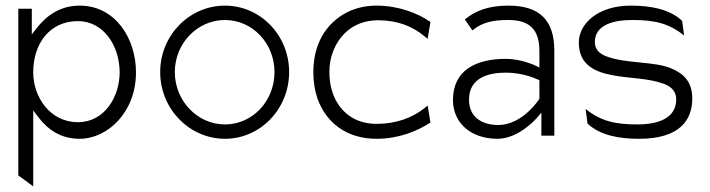

<svg xmlns="http://www.w3.org/2000/svg" viewBox="-20 -482 2521 682"><path d="M45 141 98 180V-90L116 -66C149 -23 194 11 263 11C361 11 463 -82 463 -225C463 -345 390 -462 263 -462C193 -462 145 -426 111 -383L93 -360V-451H45ZM98 -225C98 -328 157 -407 257 -407C348 -407 405 -319 405 -225C405 -139 352 -48 257 -48C157 -48 98 -138 98 -225Z M549 -226C549 -95 653 11 779 11C905 11 1007 -95 1007 -226C1007 -357 905 -462 779 -462C653 -462 549 -357 549 -226ZM601 -226C601 -329 682 -411 779 -411C876 -411 955 -329 955 -226C955 -123 877 -40 779 -40C682 -40 601 -123 601 -226Z M1093 -226C1093 -191 1098 -160 1108 -131C1138 -48 1209 11 1318 11C1394 11 1461 -15 1509 -47L1499 -107L1488 -98C1445 -64 1388 -42 1318 -42C1294 -42 1270 -46 1249 -55C1190 -80 1150 -141 1150 -226C1150 -252 1154 -276 1163 -299C1187 -362 1241 -410 1323 -410C1393 -410 1446 -388 1488 -353L1499 -344L1509 -404C1463 -436 1394 -462 1318 -462C1284 -462 1255 -456 1227 -445C1150 -412 1093 -339 1093 -226Z M1589 -127C1589 -44 1654 11 1747 11C1823 11 1886 -62 1886 -62L1903 -82V0H1949V-302C1949 -412 1895 -462 1786 -462C1712 -462 1669 -443 1631 -413L1658 -374C1693 -403 1731 -411 1786 -411C1859 -411 1896 -379 1896 -301V-242L1882 -249C1882 -249 1832 -273 1777 -273C1670 -273 1589 -232 1589 -127ZM1646 -128C1646 -205 1713 -224 1777 -224C1842 -224 1889 -200 1896 -197V-131C1895 -129 1836 -38 1750 -38C1693 -38 1646 -65 1646 -128Z M2036 -331C2036 -253 2091 -226 2160 -214C2213 -204 2283 -204 2333 -186C2355 -179 2382 -164 2382 -129C2382 -61 2316 -40 2244 -40C2164 -40 2114 -52 2060 -95L2067 -43C2112 -1 2179 11 2250 11C2395 11 2439 -56 2439 -132C2439 -194 2406 -222 2362 -240C2303 -264 2207 -256 2139 -280C2118 -287 2093 -300 2093 -333C2093 -395 2162 -411 2226 -411C2306 -411 2356 -399 2410 -356L2403 -408C2358 -450 2291 -462 2220 -462C2104 -462 2036 -398 2036 -331Z"/></svg>

Font: Charger Sport
Style: ExLit
Weight: 200
Designer: Jasper
Foundry: Cannot Into Space Fonts
Version: Version 1.1